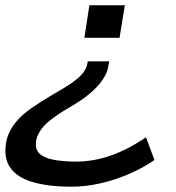

<svg xmlns="http://www.w3.org/2000/svg" viewBox="-51 -518 666 726"><path d="M220 188Q130 188 69.5 169.5Q9 151 -15.5 111Q-40 71 -25 7Q-14 -29 9.5 -57Q33 -85 68.5 -109.5Q104 -134 146 -159Q194 -186 221 -205Q248 -224 261 -240Q274 -256 278 -272L281 -286H362L358 -264Q354 -242 337.5 -217Q321 -192 290 -165.5Q259 -139 212 -112Q161 -83 129 -55Q97 -27 87 7Q79 43 96.5 61Q114 79 151 86Q188 93 237 93Q303 93 368.5 70Q434 47 501 1L533 87Q490 117 436.5 140Q383 163 327.5 175.5Q272 188 220 188ZM268 -375 287 -498H421L401 -375Z"/></svg>

Font: Nunito Sans 7pt Expanded Medium
Style: Italic
Weight: 500
Width: 7
Italic angle: -9°
Designer: Vernon Adams
Foundry: Vernon Adams
Version: Version 3.101;gftools[0.9.27]